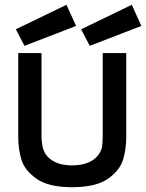

<svg xmlns="http://www.w3.org/2000/svg" viewBox="-20 -771 609 800"><path d="M297 -663 82 -580 46 -649 257 -751ZM569 -663 354 -580 318 -649 529 -751ZM506 -199V-550H408V-204Q408 -178 405 -157Q395 -121 363 -101.5Q331 -82 280 -82Q231 -82 199 -101.5Q167 -121 158 -157Q153 -180 153 -204V-550H56V-199Q56 -149 69.5 -105Q83 -61 132.5 -26Q182 9 280 9Q380 9 429.5 -26Q479 -61 492.5 -105Q506 -149 506 -199Z"/></svg>

Font: Cambay Devanagari
Style: Regular
Weight: 700
Designer: Pooja Saxena
Foundry: Pooja Saxena
Version: Version 1.095;PS 001.095;hotconv 1.0.70;makeotf.lib2.5.58329